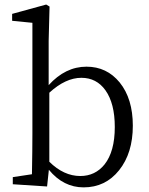

<svg xmlns="http://www.w3.org/2000/svg" viewBox="-20 -808 652 842"><path d="M346.7 13.7Q257.8 13.7 194.3 -63.5L186.5 9.8L36.1 0V-31.2L120.1 -43.9Q122.1 -151.4 122.1 -222.7V-708L33.2 -716.8V-747.1L182.6 -788.1L197.3 -779.3L193.4 -628.9V-434.6Q266.6 -515.6 359.4 -515.6Q448.2 -515.6 504.9 -446.3Q562.5 -375 562.5 -256.8Q562.5 -136.7 502.4 -61.5Q442.4 13.7 346.7 13.7ZM332 -36.1Q397.5 -36.1 438.5 -86.9Q483.4 -143.6 483.4 -251Q483.4 -354.5 442.4 -412.1Q403.3 -466.8 336.9 -466.8Q267.6 -466.8 196.3 -401.4V-98.6Q259.8 -36.1 332 -36.1Z"/></svg>

Font: Bpmf Zihi Box R
Style: R
Weight: 400
Foundry: But Ko
Version: Version 1.320